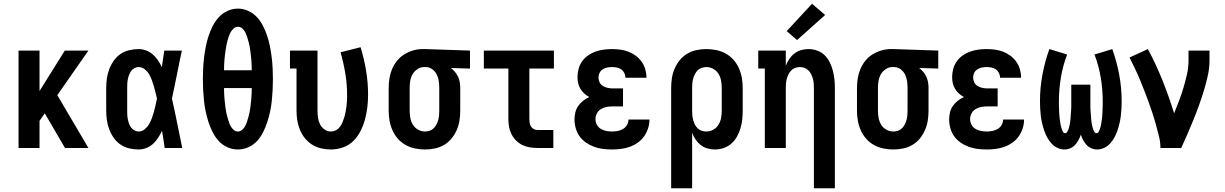

<svg xmlns="http://www.w3.org/2000/svg" viewBox="-20 -790 6540 1025"><path d="M79 0V-520H191V-304L326 -520H452L286 -282L452 0H327L219 -185L191 -145V0Z M720 8Q695 8 669.5 2Q644 -4 623 -18.5Q602 -33 587 -54.5Q572 -76 563 -100Q554 -124 550.5 -149Q547 -174 547 -200V-320Q547 -346 550.5 -371Q554 -396 563 -420Q572 -444 587 -465.5Q602 -487 623 -501.5Q644 -516 669.5 -522Q695 -528 720 -528Q741 -528 760.5 -520.5Q780 -513 795.5 -499.5Q811 -486 823 -468.5Q835 -451 844 -432Q847 -454 850.5 -476Q854 -498 857 -520H951Q937 -456 924.5 -391.5Q912 -327 898 -263Q913 -198 926 -132Q939 -66 953 0H859Q856 -23 852.5 -46Q849 -69 845 -92Q836 -73 824.5 -55Q813 -37 797.5 -22.5Q782 -8 761.5 0Q741 8 720 8ZM720 -88Q738 -88 752.5 -100Q767 -112 776 -127.5Q785 -143 791 -160Q797 -177 802 -194Q807 -211 810.5 -228.5Q814 -246 818 -264Q814 -281 810 -297.5Q806 -314 801 -331Q796 -348 790 -364Q784 -380 775 -395Q766 -410 751.5 -421Q737 -432 720 -432Q708 -432 697.5 -426Q687 -420 680 -410.5Q673 -401 669 -390Q665 -379 662.5 -367Q660 -355 659.5 -343.5Q659 -332 659 -320V-200Q659 -188 659.5 -176.5Q660 -165 662.5 -153Q665 -141 669 -130Q673 -119 680 -109.5Q687 -100 697.5 -94Q708 -88 720 -88Z M1250 8Q1221 8 1194 -4Q1167 -16 1147.5 -37.5Q1128 -59 1115 -85Q1102 -111 1093 -138.5Q1084 -166 1078 -194.5Q1072 -223 1069 -252Q1066 -281 1064.5 -310Q1063 -339 1063 -368Q1063 -396 1064.5 -425Q1066 -454 1069.5 -483Q1073 -512 1078.5 -540.5Q1084 -569 1093 -596.5Q1102 -624 1115 -650Q1128 -676 1147.5 -697.5Q1167 -719 1194 -731.5Q1221 -744 1250 -744Q1279 -744 1306 -731.5Q1333 -719 1352.5 -697.5Q1372 -676 1385 -650Q1398 -624 1407 -596.5Q1416 -569 1421.5 -540.5Q1427 -512 1430.5 -483Q1434 -454 1435.5 -425Q1437 -396 1437 -367Q1437 -339 1435.5 -310Q1434 -281 1431 -252Q1428 -223 1422 -194.5Q1416 -166 1407 -138.5Q1398 -111 1385 -85Q1372 -59 1352.5 -37.5Q1333 -16 1306 -4Q1279 8 1250 8ZM1176 -415H1324Q1324 -428 1323.5 -441Q1323 -454 1322 -467Q1321 -480 1319.5 -492.5Q1318 -505 1316.5 -518Q1315 -531 1312.5 -543.5Q1310 -556 1306.5 -568.5Q1303 -581 1299 -593.5Q1295 -606 1289.5 -617.5Q1284 -629 1274 -638Q1264 -647 1251 -647Q1238 -647 1228 -638.5Q1218 -630 1211.5 -618.5Q1205 -607 1201 -594.5Q1197 -582 1193.5 -569.5Q1190 -557 1188 -544.5Q1186 -532 1184 -519Q1182 -506 1180.5 -493Q1179 -480 1178 -467Q1177 -454 1176.5 -441Q1176 -428 1176 -415ZM1250 -88Q1263 -88 1273 -97Q1283 -106 1289 -117.5Q1295 -129 1299 -141.5Q1303 -154 1306.5 -166.5Q1310 -179 1312.5 -191.5Q1315 -204 1316.5 -216.5Q1318 -229 1319.5 -242Q1321 -255 1322 -268Q1323 -281 1323.5 -294Q1324 -307 1324 -320H1176Q1176 -307 1176.5 -294Q1177 -281 1178 -268Q1179 -255 1180.5 -242Q1182 -229 1183.5 -216.5Q1185 -204 1187.5 -191.5Q1190 -179 1193.5 -166.5Q1197 -154 1201 -141.5Q1205 -129 1211 -117.5Q1217 -106 1227 -97Q1237 -88 1250 -88Z M1746 8Q1720 8 1694 2Q1668 -4 1646 -18Q1624 -32 1607.5 -52.5Q1591 -73 1581 -97.5Q1571 -122 1567 -148Q1563 -174 1563 -200V-424H1528V-520H1675V-200Q1675 -181 1677.5 -162.5Q1680 -144 1688 -127.5Q1696 -111 1711.5 -99.5Q1727 -88 1746 -88Q1760 -88 1773.5 -95Q1787 -102 1795.5 -114Q1804 -126 1809.5 -139.5Q1815 -153 1819 -167Q1823 -181 1825.5 -195.5Q1828 -210 1830 -224.5Q1832 -239 1832.5 -253.5Q1833 -268 1833 -282Q1833 -340 1823.5 -397.5Q1814 -455 1798 -511L1905 -538Q1924 -476 1934.5 -412Q1945 -348 1945 -284Q1945 -250 1941 -217Q1937 -184 1928.5 -152.5Q1920 -121 1905 -91Q1890 -61 1866.5 -37.5Q1843 -14 1811 -3Q1779 8 1746 8Z M2249 8Q2222 8 2195.5 2.5Q2169 -3 2145.5 -16Q2122 -29 2104 -49.5Q2086 -70 2075 -95Q2064 -120 2059.5 -146.5Q2055 -173 2055 -200V-320Q2055 -346 2059 -371.5Q2063 -397 2073 -421Q2083 -445 2099.5 -465.5Q2116 -486 2138 -499.5Q2160 -513 2185 -520.5Q2210 -528 2236 -528Q2239 -528 2242.5 -528Q2246 -528 2250 -528L2489 -520V-424L2387 -427Q2399 -418 2409 -406Q2419 -394 2425.5 -380Q2432 -366 2434.5 -350.5Q2437 -335 2437 -320V-200Q2437 -173 2433 -147Q2429 -121 2418.5 -96.5Q2408 -72 2391 -51Q2374 -30 2351 -16.5Q2328 -3 2302 2.5Q2276 8 2249 8ZM2249 -88Q2261 -88 2273.5 -92Q2286 -96 2295 -105Q2304 -114 2310 -125.5Q2316 -137 2319.5 -149.5Q2323 -162 2324 -174.5Q2325 -187 2325 -200V-320Q2325 -338 2322.5 -356.5Q2320 -375 2312 -391.5Q2304 -408 2289 -419.5Q2274 -431 2255 -432H2250Q2249 -432 2247.5 -432Q2246 -432 2244 -432Q2225 -432 2208.5 -421Q2192 -410 2182.5 -393.5Q2173 -377 2170 -358Q2167 -339 2167 -320V-200Q2167 -180 2170.5 -160.5Q2174 -141 2184 -124.5Q2194 -108 2211.5 -98Q2229 -88 2249 -88Z M2849 0Q2828 0 2807.5 -3.5Q2787 -7 2768.5 -16Q2750 -25 2735 -40Q2720 -55 2710.5 -74Q2701 -93 2697.5 -113.5Q2694 -134 2694 -155V-424H2563V-520H2937V-424H2806V-155Q2806 -144 2807.5 -134Q2809 -124 2814.5 -115Q2820 -106 2829.5 -101Q2839 -96 2849 -96H2934V0Z M3247 8Q3223 8 3199 5Q3175 2 3152.5 -6Q3130 -14 3109.5 -28Q3089 -42 3075 -61Q3061 -80 3054 -104Q3047 -128 3047 -152Q3047 -171 3051.5 -190Q3056 -209 3067 -224.5Q3078 -240 3093 -252Q3108 -264 3126 -272Q3111 -280 3099 -291Q3087 -302 3078.5 -316Q3070 -330 3066.5 -346Q3063 -362 3063 -379Q3063 -401 3069 -423Q3075 -445 3088 -463Q3101 -481 3119.5 -494Q3138 -507 3159 -514.5Q3180 -522 3202.5 -525Q3225 -528 3247 -528Q3270 -528 3292 -525Q3314 -522 3335 -514Q3356 -506 3374 -492.5Q3392 -479 3405 -461Q3418 -443 3424.5 -421Q3431 -399 3431 -377Q3431 -376 3431 -375.5Q3431 -375 3431 -375H3319Q3319 -375 3319 -375Q3319 -375 3319 -375Q3319 -388 3313 -400Q3307 -412 3296.5 -419.5Q3286 -427 3273 -429.5Q3260 -432 3247 -432Q3234 -432 3221.5 -429.5Q3209 -427 3198 -420Q3187 -413 3181 -401.5Q3175 -390 3175 -377Q3175 -363 3181 -350.5Q3187 -338 3198.5 -331Q3210 -324 3223.5 -321Q3237 -318 3250 -318H3306V-222H3250Q3234 -222 3218 -219Q3202 -216 3188 -207.5Q3174 -199 3166.5 -184.5Q3159 -170 3159 -154Q3159 -138 3166.5 -124Q3174 -110 3187.5 -102Q3201 -94 3216.5 -91Q3232 -88 3247 -88Q3263 -88 3278 -91Q3293 -94 3306 -101.5Q3319 -109 3327 -122.5Q3335 -136 3335 -152Q3335 -152 3335 -152Q3335 -152 3335 -152H3447Q3447 -151 3447 -151Q3447 -151 3447 -151Q3447 -127 3439.5 -104Q3432 -81 3418 -61.5Q3404 -42 3384 -28Q3364 -14 3341.5 -6Q3319 2 3295 5Q3271 8 3247 8Z M3563 215V-320Q3563 -347 3567 -373Q3571 -399 3581.5 -423.5Q3592 -448 3609 -469Q3626 -490 3649 -503.5Q3672 -517 3698 -522.5Q3724 -528 3751 -528Q3778 -528 3804.5 -522.5Q3831 -517 3854.5 -504Q3878 -491 3896 -470.5Q3914 -450 3925 -425Q3936 -400 3940.5 -373.5Q3945 -347 3945 -320V-200Q3945 -176 3942.5 -152Q3940 -128 3933 -105Q3926 -82 3914.5 -61Q3903 -40 3885 -24Q3867 -8 3844 0Q3821 8 3797 8Q3777 8 3757 2.5Q3737 -3 3721 -15.5Q3705 -28 3693.5 -45Q3682 -62 3675 -81V215ZM3751 -88Q3771 -88 3788.5 -98Q3806 -108 3816 -124.5Q3826 -141 3829.5 -160.5Q3833 -180 3833 -200V-320Q3833 -340 3829.5 -359.5Q3826 -379 3816 -395.5Q3806 -412 3788.5 -422Q3771 -432 3751 -432Q3739 -432 3726.5 -428Q3714 -424 3705 -415Q3696 -406 3690 -394.5Q3684 -383 3680.5 -370.5Q3677 -358 3676 -345.5Q3675 -333 3675 -320V-200Q3675 -187 3676 -174.5Q3677 -162 3680.5 -149.5Q3684 -137 3689.5 -125.5Q3695 -114 3704.5 -105Q3714 -96 3726 -92Q3738 -88 3751 -88Z M4325 215V-320Q4325 -333 4324 -345.5Q4323 -358 4319.5 -370Q4316 -382 4310.5 -393.5Q4305 -405 4296 -414Q4287 -423 4275 -427.5Q4263 -432 4250 -432Q4237 -432 4225 -427.5Q4213 -423 4204 -414Q4195 -405 4189.5 -393.5Q4184 -382 4180.5 -370Q4177 -358 4176 -345.5Q4175 -333 4175 -320V0H4063V-424H4028V-520H4175V-439Q4182 -458 4193.5 -475Q4205 -492 4221 -504.5Q4237 -517 4256.5 -522.5Q4276 -528 4296 -528Q4320 -528 4342.5 -520Q4365 -512 4382 -495.5Q4399 -479 4409.5 -457.5Q4420 -436 4426 -413.5Q4432 -391 4434.5 -367.5Q4437 -344 4437 -320V215ZM4235 -576 4180 -624 4315 -770 4385 -710Z M4749 8Q4722 8 4695.5 2.5Q4669 -3 4645.5 -16Q4622 -29 4604 -49.5Q4586 -70 4575 -95Q4564 -120 4559.5 -146.5Q4555 -173 4555 -200V-320Q4555 -346 4559 -371.5Q4563 -397 4573 -421Q4583 -445 4599.5 -465.5Q4616 -486 4638 -499.5Q4660 -513 4685 -520.5Q4710 -528 4736 -528Q4739 -528 4742.5 -528Q4746 -528 4750 -528L4989 -520V-424L4887 -427Q4899 -418 4909 -406Q4919 -394 4925.5 -380Q4932 -366 4934.5 -350.5Q4937 -335 4937 -320V-200Q4937 -173 4933 -147Q4929 -121 4918.5 -96.5Q4908 -72 4891 -51Q4874 -30 4851 -16.5Q4828 -3 4802 2.5Q4776 8 4749 8ZM4749 -88Q4761 -88 4773.5 -92Q4786 -96 4795 -105Q4804 -114 4810 -125.5Q4816 -137 4819.5 -149.5Q4823 -162 4824 -174.5Q4825 -187 4825 -200V-320Q4825 -338 4822.5 -356.5Q4820 -375 4812 -391.5Q4804 -408 4789 -419.5Q4774 -431 4755 -432H4750Q4749 -432 4747.5 -432Q4746 -432 4744 -432Q4725 -432 4708.5 -421Q4692 -410 4682.5 -393.5Q4673 -377 4670 -358Q4667 -339 4667 -320V-200Q4667 -180 4670.5 -160.5Q4674 -141 4684 -124.5Q4694 -108 4711.5 -98Q4729 -88 4749 -88Z M5247 8Q5223 8 5199 5Q5175 2 5152.5 -6Q5130 -14 5109.5 -28Q5089 -42 5075 -61Q5061 -80 5054 -104Q5047 -128 5047 -152Q5047 -171 5051.5 -190Q5056 -209 5067 -224.5Q5078 -240 5093 -252Q5108 -264 5126 -272Q5111 -280 5099 -291Q5087 -302 5078.5 -316Q5070 -330 5066.5 -346Q5063 -362 5063 -379Q5063 -401 5069 -423Q5075 -445 5088 -463Q5101 -481 5119.5 -494Q5138 -507 5159 -514.5Q5180 -522 5202.5 -525Q5225 -528 5247 -528Q5270 -528 5292 -525Q5314 -522 5335 -514Q5356 -506 5374 -492.5Q5392 -479 5405 -461Q5418 -443 5424.5 -421Q5431 -399 5431 -377Q5431 -376 5431 -375.5Q5431 -375 5431 -375H5319Q5319 -375 5319 -375Q5319 -375 5319 -375Q5319 -388 5313 -400Q5307 -412 5296.5 -419.5Q5286 -427 5273 -429.5Q5260 -432 5247 -432Q5234 -432 5221.5 -429.5Q5209 -427 5198 -420Q5187 -413 5181 -401.5Q5175 -390 5175 -377Q5175 -363 5181 -350.5Q5187 -338 5198.5 -331Q5210 -324 5223.5 -321Q5237 -318 5250 -318H5306V-222H5250Q5234 -222 5218 -219Q5202 -216 5188 -207.5Q5174 -199 5166.5 -184.5Q5159 -170 5159 -154Q5159 -138 5166.5 -124Q5174 -110 5187.5 -102Q5201 -94 5216.5 -91Q5232 -88 5247 -88Q5263 -88 5278 -91Q5293 -94 5306 -101.5Q5319 -109 5327 -122.5Q5335 -136 5335 -152Q5335 -152 5335 -152Q5335 -152 5335 -152H5447Q5447 -151 5447 -151Q5447 -151 5447 -151Q5447 -127 5439.5 -104Q5432 -81 5418 -61.5Q5404 -42 5384 -28Q5364 -14 5341.5 -6Q5319 2 5295 5Q5271 8 5247 8Z M5837 8Q5821 8 5806 1.5Q5791 -5 5780.5 -16.5Q5770 -28 5762.5 -42Q5755 -56 5750 -71Q5745 -56 5737.5 -42Q5730 -28 5719.5 -16.5Q5709 -5 5694 1.5Q5679 8 5663 8Q5644 8 5625.5 -0.5Q5607 -9 5593.5 -24Q5580 -39 5570.5 -56.5Q5561 -74 5554.5 -93Q5548 -112 5543.5 -131.5Q5539 -151 5536.5 -170.5Q5534 -190 5533 -210Q5532 -230 5532 -250Q5532 -321 5545 -391Q5558 -461 5582 -528L5677 -499Q5654 -439 5643.5 -375.5Q5633 -312 5633 -248Q5633 -241 5633 -233.5Q5633 -226 5633.5 -218.5Q5634 -211 5634 -203.5Q5634 -196 5634.5 -188.5Q5635 -181 5635.5 -173.5Q5636 -166 5637 -158.5Q5638 -151 5639 -144Q5640 -137 5641 -129.5Q5642 -122 5644 -115Q5646 -108 5648.5 -100.5Q5651 -93 5655 -86Q5659 -79 5666 -79Q5673 -79 5677 -85.5Q5681 -92 5683.5 -98Q5686 -104 5687.5 -111Q5689 -118 5690.5 -124.5Q5692 -131 5693 -138Q5694 -145 5694.5 -151.5Q5695 -158 5695.5 -165Q5696 -172 5696.5 -178.5Q5697 -185 5697.5 -192Q5698 -199 5698.5 -205.5Q5699 -212 5699 -219Q5699 -226 5699 -233Q5699 -240 5699 -246.5Q5699 -253 5699 -260V-338H5801V-260Q5801 -253 5801 -246.5Q5801 -240 5801 -233Q5801 -226 5801 -219Q5801 -212 5801.5 -205.5Q5802 -199 5802.5 -192Q5803 -185 5803.5 -178.5Q5804 -172 5804.5 -165Q5805 -158 5805.5 -151.5Q5806 -145 5807 -138Q5808 -131 5809.5 -124.5Q5811 -118 5812.5 -111Q5814 -104 5816.5 -98Q5819 -92 5823 -85.5Q5827 -79 5834 -79Q5841 -79 5845 -86Q5849 -93 5851.5 -100.5Q5854 -108 5856 -115Q5858 -122 5859 -129.5Q5860 -137 5861 -144Q5862 -151 5863 -158.5Q5864 -166 5864.5 -173.5Q5865 -181 5865.5 -188.5Q5866 -196 5866 -203.5Q5866 -211 5866.5 -218.5Q5867 -226 5867 -233.5Q5867 -241 5867 -248Q5867 -312 5856.5 -375.5Q5846 -439 5823 -499L5918 -528Q5942 -461 5955 -391Q5968 -321 5968 -250Q5968 -230 5967 -210Q5966 -190 5963.5 -170.5Q5961 -151 5956.5 -131.5Q5952 -112 5945.5 -93Q5939 -74 5929.5 -56.5Q5920 -39 5906.5 -24Q5893 -9 5874.5 -0.5Q5856 8 5837 8Z M6175 0Q6175 -32 6167 -63.5Q6159 -95 6150.5 -126Q6142 -157 6132 -187.5Q6122 -218 6111 -248Q6100 -278 6088.5 -307.5Q6077 -337 6064.5 -367Q6052 -397 6038 -426Q6024 -455 6010 -483L6108 -528Q6152 -446 6186.5 -359.5Q6221 -273 6248 -185Q6262 -219 6275 -253.5Q6288 -288 6298.5 -323.5Q6309 -359 6317 -395Q6325 -431 6325 -468V-520H6437V-468Q6437 -427 6428 -386.5Q6419 -346 6407 -306.5Q6395 -267 6381 -228Q6367 -189 6351.5 -151Q6336 -113 6319.5 -75Q6303 -37 6286 0Z"/></svg>

Font: Iosevka Gothic
Style: Bold
Weight: 700
Monospace: yes
Designer: Belleve Invis
Foundry: Belleve Invis
Version: Version 15.5.1; ttfautohint (v1.8.4)